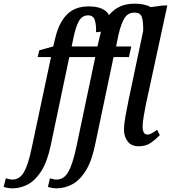

<svg xmlns="http://www.w3.org/2000/svg" viewBox="-142 -790 935 1050"><path d="M-74 240Q-86 240 -100 237.5Q-114 235 -122 232L-110 185Q-104 187 -93.5 189.5Q-83 192 -74 192Q-35 192 -11.5 152Q12 112 31 21L137 -478H64L73 -515L149 -536L159 -577Q178 -662 222 -708.5Q266 -755 343 -755Q388 -755 416 -742Q444 -729 454 -707Q479 -738 513.5 -754Q548 -770 595 -770Q623 -770 645 -765Q667 -760 682 -751L750 -760H773L655 -215Q650 -189 644 -154.5Q638 -120 638 -99Q638 -54 664 -54Q675 -54 688.5 -61.5Q702 -69 717 -80L732 -51Q713 -31 685 -10.5Q657 10 617 10Q576 10 556 -17Q536 -44 536 -81Q536 -108 543.5 -151Q551 -194 561 -242L641 -621Q642 -670 634 -695.5Q626 -721 593 -721Q559 -721 540 -692.5Q521 -664 506 -600L493 -536H576L563 -478H479L377 7Q358 96 325 147Q292 198 251 219Q210 240 167 240Q155 240 141.5 237.5Q128 235 120 232L131 185Q137 187 147.5 189.5Q158 192 167 192Q207 192 230.5 152Q254 112 274 21L379 -478H237L135 7Q116 96 83 147Q50 198 9.5 219Q-31 240 -74 240ZM250 -536H391L404 -592Q407 -605 410 -617Q398 -614 383 -614Q385 -651 377 -678.5Q369 -706 340 -706Q309 -706 291.5 -678Q274 -650 260 -585Z"/></svg>

Font: Noto Serif ExtraCondensed Medium
Style: Italic
Weight: 500
Width: 2
Italic angle: -12°
Designer: Monotype Design Team
Foundry: Monotype Imaging Inc.
Version: Version 2.013; ttfautohint (v1.8.4.7-5d5b)